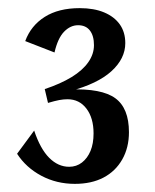

<svg xmlns="http://www.w3.org/2000/svg" viewBox="-20 -814 382 472"><path d="M164 -362Q119 -362 81.5 -382Q44 -402 22 -436L64 -493Q79 -448 101 -426Q123 -404 150 -404Q168 -404 181.5 -414.5Q195 -425 202.5 -443Q210 -461 210 -486Q210 -524 192.5 -547Q175 -570 146 -570Q136 -570 125.5 -568Q115 -566 98 -561L90 -595Q129 -608 156 -624.5Q183 -641 197 -661Q211 -681 211 -703Q211 -726 201 -739Q191 -752 172 -752Q153 -752 137.5 -736Q122 -720 114 -685L42 -713Q56 -751 90 -772.5Q124 -794 176 -794Q211 -794 236 -783.5Q261 -773 274.5 -754Q288 -735 288 -708Q288 -670 254 -639Q220 -608 152 -590L151 -594Q230 -597 263.5 -572.5Q297 -548 297 -489Q297 -451 280.5 -422Q264 -393 234.5 -377.5Q205 -362 164 -362Z"/></svg>

Font: Sutasoma
Style: Regular
Weight: 400
Designer: Izhar Fathurrohim, Akbar Rohmanto, Arusyal Khofiqoini
Foundry: Kiwari Kolektiv
Version: Version 1.102